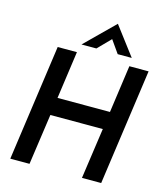

<svg xmlns="http://www.w3.org/2000/svg" viewBox="-132 -1016 951 1114"><g transform="rotate(15 344.0 -459.0)"><path d="M36 0H151.5L195 -305H510L466.5 0H582L680 -697H564.5L524.5 -411.5H209.5L249.5 -697H134ZM263.5 -747H353L427.5 -823L481 -747H565.5L436.5 -917.5Z"/></g></svg>

Font: HK Grotesk SemiBold
Style: Italic
Weight: 600
Italic angle: -16°
Designer: Alfredo Marco Pradil
Foundry: Hanken Design Co.
Version: Version 3.001;FEAKit 1.0